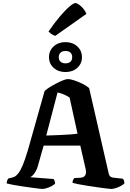

<svg xmlns="http://www.w3.org/2000/svg" viewBox="-20 -1238 854 1258"><path d="M256 0Q251 0 231 -2.5Q211 -5 182 -9Q153 -13 122.5 -17.5Q92 -22 65.5 -27Q39 -32 24 -36Q24 -47 27.5 -56Q31 -65 35 -69L49 -72Q60 -74 72.5 -79Q85 -84 99 -101Q113 -118 128.5 -154.5Q144 -191 163 -255L272 -641Q280 -650 300 -663Q320 -676 344.5 -689Q369 -702 391 -711Q413 -720 425 -720Q440 -720 466 -711.5Q492 -703 519.5 -689.5Q547 -676 564 -661L693 -98Q696 -87 702.5 -81.5Q709 -76 722 -74L785 -67Q789 -61 791.5 -57.5Q794 -54 795 -36Q787 -28 771.5 -19.5Q756 -11 738.5 -5.5Q721 0 709 0Q702 0 677 -3Q652 -6 618.5 -11Q585 -16 551.5 -21Q518 -26 491.5 -31.5Q465 -37 455 -40Q455 -53 460.5 -61.5Q466 -70 466 -71L499 -73Q512 -73 523.5 -77Q535 -81 541 -95Q547 -109 539 -140L506 -284H266L227 -147Q222 -129 213 -114Q204 -99 194.5 -89Q185 -79 176 -77L332 -65Q333 -62 337 -54Q341 -46 341 -35Q334 -27 318 -18.5Q302 -10 285 -5Q268 0 256 0ZM283 -350Q336 -352 377 -353.5Q418 -355 446 -357.5Q474 -360 488 -362L436 -599Q416 -612 396.5 -620Q377 -628 357 -632ZM409 -766Q362 -766 331.5 -793.5Q301 -821 301 -863Q301 -906 331.5 -934Q362 -962 409 -962Q456 -962 486.5 -934Q517 -906 517 -863Q517 -821 486.5 -793.5Q456 -766 409 -766ZM409 -823Q430 -823 441.5 -833.5Q453 -844 453 -863Q453 -883 441.5 -893.5Q430 -904 409 -904Q389 -904 377 -893.5Q365 -883 365 -863Q365 -844 377 -833.5Q389 -823 409 -823ZM342 -1003Q328 -1007 316 -1016Q304 -1025 298 -1032Q336 -1087 371.5 -1129Q407 -1171 434.5 -1194.5Q462 -1218 474 -1218Q483 -1218 498 -1207.5Q513 -1197 526.5 -1180.5Q540 -1164 546 -1147Z"/></svg>

Font: Texturina 12pt
Style: Bold
Weight: 700
Designer: Guillermo Torres Carreño
Foundry: Omnibus-Type
Version: Version 1.002